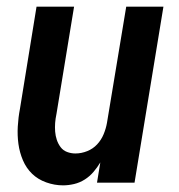

<svg xmlns="http://www.w3.org/2000/svg" viewBox="-20 -550 540 578"><path d="M170 8Q144 8 119 -1Q94 -10 76.5 -27Q59 -44 49 -67.5Q39 -91 35.5 -116.5Q32 -142 33.5 -169Q35 -196 40 -222L90 -530H203L150 -207Q147 -193 146 -180Q145 -167 146 -154Q147 -141 151 -129Q155 -117 162.5 -107Q170 -97 182 -92.5Q194 -88 207 -88Q225 -88 242.5 -95Q260 -102 272.5 -115.5Q285 -129 292 -146Q299 -163 302 -180L360 -530H472L385 0H272L282 -61Q273 -46 261.5 -32.5Q250 -19 235 -9.5Q220 0 203 4Q186 8 170 8Z"/></svg>

Font: Iosevka Curly Oblique
Style: Bold
Weight: 700
Italic angle: -9°
Monospace: yes
Designer: Belleve Invis
Foundry: Belleve Invis
Version: Version 11.1.0; ttfautohint (v1.8.3)